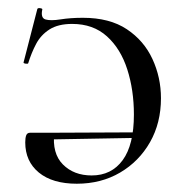

<svg xmlns="http://www.w3.org/2000/svg" viewBox="-20 -432 445 464"><path d="M323.6 -112.2 324.6 -99 99.4 -95V-111.2ZM180.4 -389Q244.8 -389 286.3 -361.5Q327.8 -334 348.4 -289.4Q369 -244.8 369 -194.6Q369 -135 342.6 -88.5Q316.2 -42 270.3 -15Q224.4 12 165.6 12Q106.8 12 73.9 -15Q41 -42 41 -88Q41 -99 43.4 -105.1Q45.8 -111.2 52.8 -111.2H111.2Q105.6 -61.2 132 -34.6Q158.4 -8 201.6 -8Q249.4 -8 276.5 -45Q303.6 -82 303.6 -155.2Q303.6 -214.4 287.6 -264.3Q271.6 -314.2 238.4 -344.2Q205.2 -374.2 154.4 -374.2Q120.4 -374.2 99.5 -360.8Q78.6 -347.4 67.2 -325.7Q55.8 -304 48.2 -279.2Q47.2 -277.2 41.6 -278.2Q36 -279.2 37 -281.4L70.2 -410.2Q71.4 -413.2 77.3 -412.2Q83.2 -411.2 82.2 -409Q77.8 -388.4 90.2 -384.9Q102.6 -381.4 126.6 -385.2Q150.6 -389 180.4 -389Z"/></svg>

Font: Cormorant Light
Style: Regular
Weight: 300
Designer: Christian Thalmann (Catharsis Fonts)
Foundry: Catharsis Fonts
Version: Version 4.000